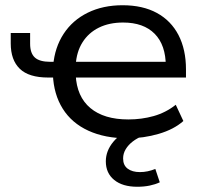

<svg xmlns="http://www.w3.org/2000/svg" viewBox="-20 -519 764 733"><path d="M466 9Q381 9 317.5 -20Q254 -49 219.5 -104Q185 -159 182 -234L195 -223H164Q90 -223 55.5 -256.5Q21 -290 21 -353V-393H95V-352Q95 -316 113 -299.5Q131 -283 172 -283H195L183 -269Q189 -338 223 -390Q257 -442 315 -470.5Q373 -499 448 -499Q525 -499 579 -469.5Q633 -440 661.5 -385Q690 -330 690 -254V-223H260L269 -233Q273 -150 325 -106.5Q377 -63 470 -63Q521 -63 567 -76Q613 -89 651 -119L680 -57Q644 -25 586 -8Q528 9 466 9ZM450 -433Q397 -433 357.5 -413.5Q318 -394 295 -357.5Q272 -321 269 -270L259 -283H633L613 -266Q613 -347 570.5 -390Q528 -433 450 -433ZM504 194Q448 194 416 168Q384 142 384 97Q384 57 412.5 22.5Q441 -12 495 -34L525 0Q504 8 487 21Q470 34 460 50.5Q450 67 450 86Q450 112 467.5 125Q485 138 514 138Q529 138 543.5 135Q558 132 573 126L590 177Q573 185 551.5 189.5Q530 194 504 194Z"/></svg>

Font: Nunito Sans 10pt SemiExpanded
Style: Regular
Weight: 400
Width: 6
Designer: Vernon Adams
Foundry: Vernon Adams
Version: Version 3.101;gftools[0.9.27]